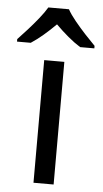

<svg xmlns="http://www.w3.org/2000/svg" viewBox="-94 -801 447 836"><g transform="rotate(5 129.0 -383.0)"><path d="M173 0H85V-536H173ZM173 -766Q185 -744 207.5 -716.5Q230 -689 254.5 -662.5Q279 -636 298 -617V-606H236Q210 -622 182 -645.5Q154 -669 127 -696Q100 -669 73 -646Q46 -623 20 -606H-40V-617Q-21 -637 2.5 -663Q26 -689 48 -716.5Q70 -744 83 -766Z"/></g></svg>

Font: Noto Sans Mende Kikakui
Style: Regular
Weight: 400
Designer: Monotype Design Team
Foundry: Monotype Imaging Inc.
Version: Version 2.003; ttfautohint (v1.8.4.7-5d5b)